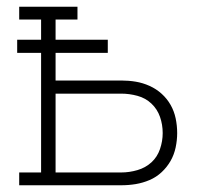

<svg xmlns="http://www.w3.org/2000/svg" viewBox="-20 -550 640 570"><path d="M37 0V-38H102V-393H31V-432H102V-492H37V-530H210V-492H145V-432H300V-393H145V-311H340Q362 -311 383 -307.5Q404 -304 424 -295Q444 -286 460 -271.5Q476 -257 486.5 -238.5Q497 -220 501.5 -198.5Q506 -177 506 -155Q506 -134 501.5 -112.5Q497 -91 486.5 -72.5Q476 -54 460 -39Q444 -24 424 -15.5Q404 -7 383 -3.5Q362 0 340 0ZM145 -38H340Q364 -38 388 -45Q412 -52 429.5 -68Q447 -84 455 -107.5Q463 -131 463 -155Q463 -180 455 -203Q447 -226 429.5 -242.5Q412 -259 388 -265.5Q364 -272 340 -272H145Z"/></svg>

Font: Iosevka Slab XLtEx
Style: Regular
Weight: 200
Width: 7
Monospace: yes
Designer: Belleve Invis
Foundry: Belleve Invis
Version: Version 11.1.0; ttfautohint (v1.8.3)